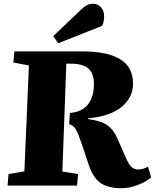

<svg xmlns="http://www.w3.org/2000/svg" viewBox="-20 -982 825 1016"><path d="M350 -384Q415 -390 446 -430Q477 -470 477 -537Q477 -594 447.5 -619.5Q418 -645 354 -645H331L310 -74L393 -61L388 0H20L25 -61L109 -75L133 -636L51 -651L56 -710H415Q548 -710 616 -668.5Q684 -627 684 -540Q684 -466 623 -416Q562 -366 446 -356V-352Q514 -343 547 -320Q580 -297 599 -254L649 -141Q663 -109 677.5 -97Q692 -85 712 -85Q725 -85 736.5 -88.5Q748 -92 763 -100L780 -44Q754 -20 709 -3Q664 14 622 14Q556 14 515.5 -11.5Q475 -37 451 -105L412 -222Q394 -275 382 -296.5Q370 -318 346 -325ZM411 -933Q428 -949 441.5 -955.5Q455 -962 474 -962Q496 -962 513.5 -944.5Q531 -927 531 -894Q531 -884 528.5 -869.5Q526 -855 520 -845L288 -753L262 -791Z"/></svg>

Font: Literata 36pt ExtraBold
Style: Italic
Weight: 800
Italic angle: -2°
Designer: Latin by Veronika Burian and Jose Scaglione. Greek by Irene Vlachou. Cyrillic by Vera Evstafieva
Foundry: TypeTogether
Version: Version 3.002